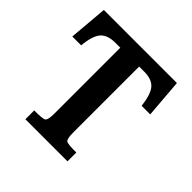

<svg xmlns="http://www.w3.org/2000/svg" viewBox="-173 -811 959 959"><g transform="rotate(45 306.5 -331.5)"><path d="M563 -458H502.4Q493.7 -531.7 469 -559.8Q444.3 -587.9 390.1 -587.9H355V-121.6Q355 -78.1 365.7 -69.8Q376.5 -61.5 436.5 -62.5V0H139.2V-62.5Q199.2 -61.5 210.4 -69.8Q221.7 -78.1 221.7 -121.6V-587.9H186.5Q131.8 -587.9 106.9 -559.3Q82 -530.8 75.2 -458H12.7L30.3 -663.1H546.4Z"/></g></svg>

Font: Accordance
Style: Bold
Weight: 700
Version: Version 1.2 (build January 31, 2020) Miklal Software Solutio